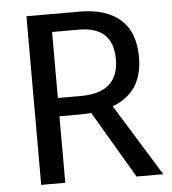

<svg xmlns="http://www.w3.org/2000/svg" viewBox="-51 -747 712 794"><g transform="rotate(-5 305.0 -350.0)"><path d="M88 -700H307Q419 -700 478 -647.5Q537 -595 537 -491Q537 -345 411 -298L595 0H484L320 -278Q286 -276 267 -276H188V0H88ZM441 -491Q441 -626 299 -626H188V-352H284Q441 -352 441 -491Z"/></g></svg>

Font: Voces
Style: Regular
Weight: 400
Designer: Ana Paula Megda, Pablo Ugerman
Foundry: Ana Paula Megda, Pablo Ugerman
Version: Version 1.100